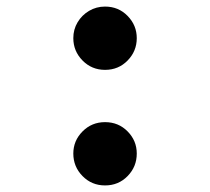

<svg xmlns="http://www.w3.org/2000/svg" viewBox="-20 -549 640 584"><path d="M203 -82Q203 -121 231 -149.2Q259 -177.5 299.5 -177.5Q340.5 -177.5 368.2 -149.2Q396 -121 396 -82Q396 -42 368.2 -13.5Q340.5 15 299.5 15Q259 15 231 -13.5Q203 -42 203 -82ZM203 -433Q203 -459.5 216 -481.2Q229 -503 251 -516Q273 -529 299.5 -529Q340.5 -529 368.2 -500.5Q396 -472 396 -433Q396 -393.5 368.2 -365Q340.5 -336.5 299.5 -336.5Q259 -336.5 231 -365Q203 -393.5 203 -433Z"/></svg>

Font: Fira Code Light SemiBold
Style: Regular
Weight: 600
Monospace: yes
Version: Version 5.002